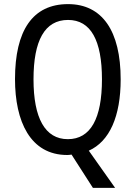

<svg xmlns="http://www.w3.org/2000/svg" viewBox="-20 -744 659 934"><path d="M567 -358C567 -594 477 -724 311 -724C139 -724 53 -596 53 -359C53 -154 127 10 307 10C314 10 323 9 328 8L432 170H540L412 -11C513 -56 567 -178 567 -358ZM143 -358C143 -546 197 -647 311 -647C422 -647 476 -547 476 -358C476 -168 421 -67 310 -67C199 -67 143 -170 143 -358Z"/></svg>

Font: Noto Sans Georgian Condensed
Style: Regular
Weight: 400
Width: 3
Designer: Monotype Design Team, Akaki Razmadze
Foundry: Google LLC
Version: Version 2.005